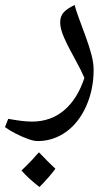

<svg xmlns="http://www.w3.org/2000/svg" viewBox="-40 -361 446 769"><path d="M111 204Q95 204 70.5 195Q46 186 21 173Q-4 160 -20 148L-7 115Q21 120 44.5 123Q68 126 88 126Q163 126 216.5 81Q270 36 298 -49Q291 -65 283.5 -80.5Q276 -96 267 -112Q233 -173 217 -209.5Q201 -246 201 -271Q201 -297 216 -312.5Q231 -328 259 -341Q263 -325 271 -302Q279 -279 288 -255.5Q297 -232 304 -212Q317 -177 326 -143Q335 -109 335 -81Q335 -3 305.5 63.5Q276 130 225 167Q173 204 111 204ZM118 388Q96 371 78 354.5Q60 338 46 322Q69 300 86 282Q103 264 116 249Q151 286 182 315Q170 331 154 349.5Q138 368 118 388Z"/></svg>

Font: Noto Naskh Arabic
Style: Regular
Weight: 400
Designer: Monotype Design Team, David Williams, Mohamad Dakak and Nizar Qandah
Foundry: Monotype Imaging Inc.
Version: Version 2.013